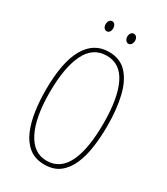

<svg xmlns="http://www.w3.org/2000/svg" viewBox="-216 -978 944 1084"><g transform="rotate(30 255.5 -436.5)"><path d="M457 -358Q457 -286 448 -219.5Q439 -153 416.5 -101.5Q394 -50 355.5 -20Q317 10 257 10Q197 10 157.5 -21Q118 -52 95.5 -104.5Q73 -157 63.5 -223Q54 -289 54 -358Q54 -541 106.5 -632.5Q159 -724 257 -724Q331 -724 374.5 -676.5Q418 -629 437.5 -546.5Q457 -464 457 -358ZM80 -358Q80 -195 126 -105Q172 -15 257 -15Q345 -15 388 -103Q431 -191 431 -358Q431 -522 388 -610.5Q345 -699 257 -699Q167 -699 123.5 -609.5Q80 -520 80 -358ZM161 -850Q161 -863 167.5 -873Q174 -883 186 -883Q197 -883 203.5 -873.5Q210 -864 210 -850Q210 -836 203.5 -827Q197 -818 186 -818Q174 -818 167.5 -827.5Q161 -837 161 -850ZM302 -851Q302 -864 309 -873.5Q316 -883 327 -883Q338 -883 345 -874Q352 -865 352 -851Q352 -837 345 -827.5Q338 -818 327 -818Q316 -818 309 -828Q302 -838 302 -851Z"/></g></svg>

Font: Noto Sans Thai Looped ExtraCondensed Thin
Style: Regular
Weight: 100
Width: 2
Designer: Sasikarn Vongin, Ben Mitchell
Foundry: The Fontpad Ltd
Version: Version 1.001; ttfautohint (v1.8.4.7-5d5b)